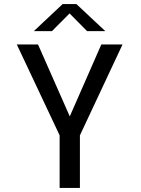

<svg xmlns="http://www.w3.org/2000/svg" viewBox="-20 -917 690 937"><path d="M271 0V-256.5L62 -700H165.5L320.5 -349L474.5 -700H578L370 -256.5V0ZM145 -765 285.5 -897H353L494 -765H405L319.5 -851.5L233.5 -765Z"/></svg>

Font: Trispace
Style: Regular
Weight: 400
Designer: Tyler Finck
Foundry: Etcetera Type Company
Version: Version 1.210; ttfautohint (v1.8.3)